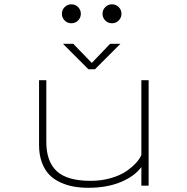

<svg xmlns="http://www.w3.org/2000/svg" viewBox="-20 -882 890 912"><path d="M351 -784.8Q338 -771.5 319 -771.5Q300 -771.5 287 -784.8Q274 -798 274 -816.5Q274 -835 287 -848.2Q300 -861.5 319 -861.5Q338 -861.5 351 -848.2Q364 -835 364 -816.5Q364 -798 351 -784.8ZM544 -784.8Q531 -771.5 512 -771.5Q493 -771.5 480 -784.8Q467 -798 467 -816.5Q467 -835 480 -848.2Q493 -861.5 512 -861.5Q531 -861.5 544 -848.2Q557 -835 557 -816.5Q557 -798 544 -784.8ZM552 -674 431 -553H400L279 -674H328L416 -583L503 -674ZM400 10Q362.5 10 330 4.2Q297.5 -1.5 266.5 -15.8Q235.5 -30 213.8 -52.5Q192 -75 178.8 -110.8Q165.5 -146.5 165.5 -193V-501H200V-208Q200 -115 249.5 -69Q299 -23 410.5 -23Q462 -23 506.8 -36Q551.5 -49 580.2 -69Q609 -89 627 -109Q645 -129 651.5 -146.5V-501H686V0H651.5V-88.5Q618.5 -44 553 -17Q487.5 10 400 10Z"/></svg>

Font: League Mono Wide Thin
Style: Regular
Weight: 100
Width: 8
Designer: Tyler Finck
Foundry: The League of Moveable Type / Tyler Finck
Version: Version 2.210